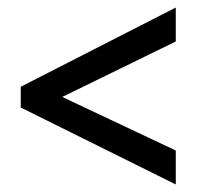

<svg xmlns="http://www.w3.org/2000/svg" viewBox="-20 -612 522 509"><path d="M446 -123 35 -327V-382L446 -592V-502L145 -355L446 -213Z"/></svg>

Font: Noto Sans Khmer Condensed Medium
Style: Regular
Weight: 500
Width: 3
Designer: Danh Hong and the Monotype Design Team
Foundry: Monotype Imaging Inc.
Version: Version 2.004; ttfautohint (v1.8.4.7-5d5b)